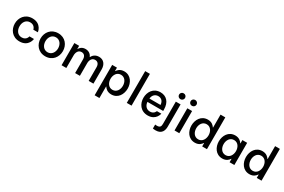

<svg xmlns="http://www.w3.org/2000/svg" viewBox="148 -2270 5887 3974"><g transform="rotate(30 3091.0 -282.5)"><path d="M323 10C543 10 561 -185 561 -185H453C453 -185 437 -85 324 -85C222 -85 170 -171 170 -265C170 -359 222 -445 324 -445C437 -445 453 -345 453 -345H561C561 -345 543 -540 323 -540C144 -540 57 -401 57 -265C57 -129 145 10 323 10Z M940 10C1112 10 1206 -123 1206 -265C1206 -407 1112 -540 940 -540C767 -540 673 -407 673 -265C673 -123 767 10 940 10ZM940 -87C842 -87 789 -172 789 -265C789 -358 842 -443 940 -443C1037 -443 1091 -358 1091 -265C1091 -172 1037 -87 940 -87Z M1441 0V-302C1441 -367 1471 -444 1552 -444C1618 -444 1651 -395 1651 -326V0H1765V-302C1765 -368 1795 -444 1876 -444C1941 -444 1975 -396 1975 -326V0H2089V-342C2089 -454 2029 -540 1916 -540C1828 -540 1777 -492 1749 -438H1747C1722 -499 1670 -540 1591 -540C1504 -540 1463 -488 1445 -455H1441V-530H1327V0Z M2345 196V-79H2351C2370 -49 2417 10 2518 10C2677 10 2755 -129 2755 -265C2755 -401 2677 -540 2518 -540C2417 -540 2370 -482 2351 -451H2345V-530H2231V196ZM2345 -265C2345 -355 2394 -445 2492 -445C2591 -445 2640 -355 2640 -265C2640 -175 2591 -85 2492 -85C2394 -85 2345 -175 2345 -265Z M3000 0V-760H2887L2886 0Z M3389 10C3587 10 3617 -164 3617 -164H3511C3511 -164 3488 -83 3389 -83C3302 -83 3251 -150 3246 -232H3622V-263C3622 -445 3523 -540 3384 -540C3210 -540 3131 -399 3131 -265C3131 -129 3211 10 3389 10ZM3247 -312C3255 -396 3308 -448 3383 -448C3449 -448 3507 -406 3512 -312Z M3809 -621C3849 -621 3880 -652 3880 -691C3880 -730 3849 -761 3809 -761C3767 -761 3737 -730 3737 -691C3737 -653 3767 -621 3809 -621ZM3687 195C3835 195 3866 88 3866 5V-530H3752V4C3752 68 3730 98 3661 98C3638 98 3619 94 3619 94V189C3619 189 3647 195 3687 195Z M4083 -621C4124 -621 4155 -652 4155 -691C4155 -730 4124 -761 4083 -761C4042 -761 4012 -730 4012 -691C4012 -653 4042 -621 4083 -621ZM4141 0V-530H4027V0Z M4516 10C4616 10 4663 -48 4682 -79H4688V0H4802V-760H4688V-451H4682C4663 -481 4616 -540 4516 -540C4356 -540 4278 -401 4278 -265C4278 -129 4356 10 4516 10ZM4541 -85C4442 -85 4393 -175 4393 -265C4393 -355 4442 -445 4541 -445C4639 -445 4688 -355 4688 -265C4688 -175 4639 -85 4541 -85Z M5171 -540C5011 -540 4933 -401 4933 -265C4933 -129 5011 10 5171 10C5271 10 5318 -48 5337 -79H5343V0H5457V-530H5343V-451H5337C5318 -481 5271 -540 5171 -540ZM5196 -445C5294 -445 5343 -355 5343 -265C5343 -175 5294 -85 5196 -85C5097 -85 5048 -175 5048 -265C5048 -355 5097 -445 5196 -445Z M5820 10C5920 10 5967 -48 5986 -79H5992V0H6106V-760H5992V-451H5986C5967 -481 5920 -540 5820 -540C5660 -540 5582 -401 5582 -265C5582 -129 5660 10 5820 10ZM5845 -85C5746 -85 5697 -175 5697 -265C5697 -355 5746 -445 5845 -445C5943 -445 5992 -355 5992 -265C5992 -175 5943 -85 5845 -85Z"/></g></svg>

Font: Be Vietnam Pro Medium
Style: Regular
Weight: 500
Designer: Lam Bao, Tony Le, Vietanh Nguyen
Foundry: Yellow Type Foundry
Version: Version 1.002